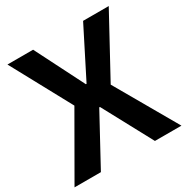

<svg xmlns="http://www.w3.org/2000/svg" viewBox="-192 -997 1118 1154"><g transform="rotate(-30 367.0 -420.5)"><path d="M-4 0 241 -426 16 -841H194L365 -503H370L541 -841H719L493 -426L738 0H554L370 -342H365L179 0Z"/></g></svg>

Font: Matangi Black
Style: Regular
Weight: 900
Designer: Prashant Pant
Foundry: The Graphic Ant
Version: Version 3.002